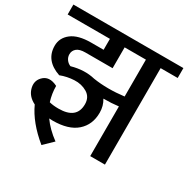

<svg xmlns="http://www.w3.org/2000/svg" viewBox="-191 -891 1117 1141"><g transform="rotate(30 367.5 -321.0)"><path d="M305 28Q242 -18 204 -72Q212 -71 228 -71Q336 -71 391.5 -120Q447 -169 447 -251Q447 -298 424 -335Q480 -335 527 -341V0H628V-662H745V-730H-10V-662H280V-587H195Q106 -587 61 -552Q16 -517 16 -463Q16 -362 127 -324Q171 -341 220 -343.5Q269 -346 307.5 -323Q346 -300 346 -251Q346 -150 222 -150Q186 -150 159 -157Q143 -208 143 -260Q80 -292 42 -252Q10 -219 25 -170Q39 -125 88 -101Q133 -2 243 88ZM195 -519H381V-662H527V-409Q413 -395 317 -410Q243 -428 158 -404Q140 -411 128.5 -427Q117 -443 117 -463Q117 -487 135.5 -503Q154 -519 195 -519Z"/></g></svg>

Font: Glegoo
Style: Bold
Weight: 700
Version: Version 2.0.1; ttfautohint (v0.9) -r 48 -G 60